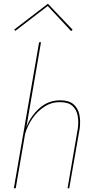

<svg xmlns="http://www.w3.org/2000/svg" viewBox="-20 -1006 500 1026"><path d="M396 -320 341 0H350L406 -320Q411 -360 404 -394Q397 -428 372.5 -449Q348 -470 302 -470Q238 -470 191 -428Q144 -386 121 -327L199 -780H189L54 0H64L114 -290Q126 -333 152.5 -372Q179 -411 217.5 -436Q256 -461 302 -460Q345 -460 367 -440Q389 -420 395 -388Q401 -356 396 -320ZM235 -974 360 -840 368 -847 236 -986 56 -848 62 -841Z"/></svg>

Font: Jost* 200 Hairline Italic
Style: Italic
Weight: 100
Italic angle: -10°
Version: Version 3.200; ttfautohint (v0.97) -l 8 -r 50 -G 200 -x 14 -